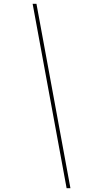

<svg xmlns="http://www.w3.org/2000/svg" viewBox="-20 -843 540 1006"><path d="M329 143 151 -823H171L349 143Z"/></svg>

Font: Iosevka Term Curly Thin
Style: Italic
Weight: 100
Italic angle: -9°
Designer: Belleve Invis
Foundry: Belleve Invis
Version: Version 32.3.0